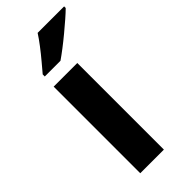

<svg xmlns="http://www.w3.org/2000/svg" viewBox="-246 -811 856 856"><g transform="rotate(-45 182.0 -383.0)"><path d="M227 0H78V-546H227ZM364 -756Q350 -742 327 -722Q304 -702 277.5 -680Q251 -658 225.5 -638.5Q200 -619 181 -606H82V-619Q98 -638 119.5 -663.5Q141 -689 162 -716.5Q183 -744 197 -766H364Z"/></g></svg>

Font: Noto Sans Sora Sompeng
Style: Bold
Weight: 700
Designer: Monotype Design Team. David Williams.
Foundry: Monotype Imaging Inc.
Version: Version 2.101